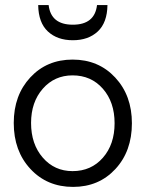

<svg xmlns="http://www.w3.org/2000/svg" viewBox="-20 -718 571 754"><path d="M130 -698H171Q180 -621 266 -621Q352 -621 361 -698H402Q401 -629 364 -594.5Q327 -560 266 -560Q205 -560 168 -594.5Q131 -629 130 -698ZM267 16Q165 16 99.5 -54.5Q34 -125 34 -235Q34 -344 99 -414Q164 -484 265 -484Q367 -484 432.5 -413.5Q498 -343 498 -234Q498 -124 433 -54Q368 16 267 16ZM265 -46Q338 -46 384 -98.5Q430 -151 430 -234Q430 -317 384 -369.5Q338 -422 265 -422Q194 -422 148 -369.5Q102 -317 102 -235Q102 -152 148 -99Q194 -46 265 -46Z"/></svg>

Font: Didact Gothic
Style: Regular
Weight: 400
Designer: Daniel Johnson
Foundry: Daniel Johnson
Version: Version 2.101;PS 002.101;hotconv 1.0.88;makeotf.lib2.5.64775